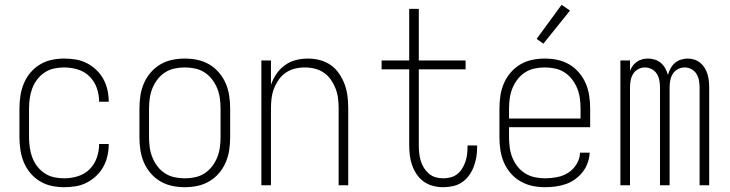

<svg xmlns="http://www.w3.org/2000/svg" viewBox="-20 -772 3040 800"><path d="M247 8Q221 8 195 2.5Q169 -3 146 -17Q123 -31 106 -51.5Q89 -72 79 -96.5Q69 -121 65 -147.5Q61 -174 61 -200V-320Q61 -346 65 -372.5Q69 -399 79 -423.5Q89 -448 106 -468.5Q123 -489 146 -503Q169 -517 195 -522.5Q221 -528 247 -528Q272 -528 296 -524Q320 -520 341.5 -509Q363 -498 381 -481Q399 -464 410.5 -443Q422 -422 427.5 -398Q433 -374 433 -350V-348H393V-349Q393 -378 383 -406Q373 -434 352.5 -454Q332 -474 304 -482.5Q276 -491 247 -491Q226 -491 205 -486.5Q184 -482 166 -470Q148 -458 135 -441Q122 -424 114.5 -404Q107 -384 104 -362.5Q101 -341 101 -320V-200Q101 -179 104 -157.5Q107 -136 114.5 -116Q122 -96 135 -79Q148 -62 166 -50Q184 -38 205 -33.5Q226 -29 247 -29Q276 -29 304 -37.5Q332 -46 352.5 -66Q373 -86 383 -114Q393 -142 393 -171V-172H433V-170Q433 -146 427.5 -122Q422 -98 410.5 -77Q399 -56 381 -39Q363 -22 341.5 -11Q320 0 296 4Q272 8 247 8Z M750 8Q723 8 697 2.5Q671 -3 648 -16.5Q625 -30 607.5 -50.5Q590 -71 579.5 -95.5Q569 -120 565 -146.5Q561 -173 561 -200V-320Q561 -347 565 -373.5Q569 -400 579.5 -424.5Q590 -449 607.5 -469.5Q625 -490 648 -503.5Q671 -517 697 -522.5Q723 -528 750 -528Q777 -528 803 -522.5Q829 -517 852 -503.5Q875 -490 892.5 -469.5Q910 -449 920.5 -424.5Q931 -400 935 -373.5Q939 -347 939 -320V-200Q939 -173 935 -146.5Q931 -120 920.5 -95.5Q910 -71 892.5 -50.5Q875 -30 852 -16.5Q829 -3 803 2.5Q777 8 750 8ZM750 -29Q772 -29 793 -33.5Q814 -38 832 -49.5Q850 -61 863.5 -78.5Q877 -96 885 -116Q893 -136 896 -157Q899 -178 899 -200V-320Q899 -342 896 -363Q893 -384 885 -404Q877 -424 863.5 -441.5Q850 -459 832 -470.5Q814 -482 793 -486.5Q772 -491 750 -491Q728 -491 707 -486.5Q686 -482 668 -470.5Q650 -459 636.5 -441.5Q623 -424 615 -404Q607 -384 604 -363Q601 -342 601 -320V-200Q601 -178 604 -157Q607 -136 615 -116Q623 -96 636.5 -78.5Q650 -61 668 -49.5Q686 -38 707 -33.5Q728 -29 750 -29Z M1069 0V-520H1109V-418Q1117 -442 1131.5 -463.5Q1146 -485 1166.5 -500Q1187 -515 1212 -521.5Q1237 -528 1263 -528Q1288 -528 1313 -521.5Q1338 -515 1358.5 -500.5Q1379 -486 1393.5 -464.5Q1408 -443 1416.5 -419.5Q1425 -396 1428 -370.5Q1431 -345 1431 -320V0H1391V-320Q1391 -341 1388.5 -362Q1386 -383 1378.5 -402.5Q1371 -422 1359 -439.5Q1347 -457 1329.5 -469Q1312 -481 1291.5 -486Q1271 -491 1250 -491Q1229 -491 1208.5 -486Q1188 -481 1170.5 -469Q1153 -457 1141 -439.5Q1129 -422 1121.5 -402.5Q1114 -383 1111.5 -362Q1109 -341 1109 -320V0Z M1827 8Q1805 8 1784 2.5Q1763 -3 1745.5 -15.5Q1728 -28 1716 -46Q1704 -64 1697 -84Q1690 -104 1687.5 -125.5Q1685 -147 1685 -169V-483H1570V-520H1685V-735H1725V-520H1920V-483H1725V-169Q1725 -152 1726.5 -136Q1728 -120 1732.5 -104Q1737 -88 1745.5 -74Q1754 -60 1766.5 -49Q1779 -38 1794.5 -33.5Q1810 -29 1827 -29Q1842 -29 1857.5 -33Q1873 -37 1885 -46.5Q1897 -56 1905.5 -69.5Q1914 -83 1919 -97.5Q1924 -112 1926 -127.5Q1928 -143 1928 -159V-166H1968V-157Q1968 -136 1964.5 -116Q1961 -96 1953.5 -76.5Q1946 -57 1934 -40.5Q1922 -24 1905 -12.5Q1888 -1 1867.5 3.5Q1847 8 1827 8Z M2251 8Q2224 8 2198 2.5Q2172 -3 2148.5 -16.5Q2125 -30 2107.5 -50.5Q2090 -71 2079.5 -95.5Q2069 -120 2065 -146.5Q2061 -173 2061 -200V-320Q2061 -347 2065 -373.5Q2069 -400 2079.5 -424.5Q2090 -449 2107.5 -469.5Q2125 -490 2148 -503.5Q2171 -517 2197 -522.5Q2223 -528 2250 -528Q2277 -528 2303 -522.5Q2329 -517 2352 -503.5Q2375 -490 2392.5 -469.5Q2410 -449 2420.5 -424.5Q2431 -400 2435 -373.5Q2439 -347 2439 -320V-242H2101V-200Q2101 -178 2104 -156.5Q2107 -135 2115 -115Q2123 -95 2136.5 -78Q2150 -61 2168.5 -49.5Q2187 -38 2208.5 -33.5Q2230 -29 2251 -29Q2276 -29 2301.5 -34Q2327 -39 2348 -52.5Q2369 -66 2382.5 -88.5Q2396 -111 2397 -136H2437Q2436 -114 2428.5 -93Q2421 -72 2407.5 -55Q2394 -38 2376 -25Q2358 -12 2337.5 -5Q2317 2 2295 5Q2273 8 2251 8ZM2101 -278H2399V-320Q2399 -342 2396 -363Q2393 -384 2385 -404Q2377 -424 2363.5 -441.5Q2350 -459 2332 -470.5Q2314 -482 2293 -486.5Q2272 -491 2250 -491Q2228 -491 2207 -486.5Q2186 -482 2168 -470.5Q2150 -459 2136.5 -441.5Q2123 -424 2115 -404Q2107 -384 2104 -363Q2101 -342 2101 -320ZM2244 -590 2216 -610 2320 -752 2355 -728Z M2565 0V-520H2605V-478Q2610 -489 2617.5 -499Q2625 -509 2635 -515.5Q2645 -522 2656.5 -525Q2668 -528 2680 -528Q2695 -528 2709 -523.5Q2723 -519 2734 -509.5Q2745 -500 2752 -487Q2759 -474 2763 -460Q2767 -474 2774 -487Q2781 -500 2792 -509.5Q2803 -519 2817 -523.5Q2831 -528 2845 -528Q2860 -528 2873.5 -523.5Q2887 -519 2898 -510Q2909 -501 2916.5 -488.5Q2924 -476 2928 -462.5Q2932 -449 2933.5 -435Q2935 -421 2935 -406V0H2895V-406Q2895 -421 2892.5 -436Q2890 -451 2882 -464Q2874 -477 2860.5 -484Q2847 -491 2833 -491Q2818 -491 2804.5 -484Q2791 -477 2783 -464Q2775 -451 2772.5 -436Q2770 -421 2770 -406V0H2730V-406Q2730 -421 2727.5 -436Q2725 -451 2717 -464Q2709 -477 2695.5 -484Q2682 -491 2667 -491Q2653 -491 2639.5 -484Q2626 -477 2618 -464Q2610 -451 2607.5 -436Q2605 -421 2605 -406V0Z"/></svg>

Font: Iosevka Curly Extralight
Style: Regular
Weight: 200
Monospace: yes
Designer: Belleve Invis
Foundry: Belleve Invis
Version: Version 22.1.2; ttfautohint (v1.8.4)